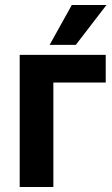

<svg xmlns="http://www.w3.org/2000/svg" viewBox="-20 -750 450 770"><path d="M59 -530H404V-419H194V0H59ZM268 -730H407L284 -570H179Z"/></svg>

Font: Golos UI
Style: Bold
Weight: 700
Designer: A.Korolkova, Vitaly Kuzmin
Foundry: ParaType Ltd
Version: Version 2.000